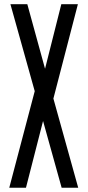

<svg xmlns="http://www.w3.org/2000/svg" viewBox="-20 -879 410 899"><path d="M23.4 0 142.6 -452.1 28.8 -859.4H107.9L190.9 -557.1L267.1 -859.4H344.7L230 -417.5L346.2 0H268.6L181.6 -312.5L101.6 0Z"/></svg>

Font: AntonioLight
Style: Regular
Weight: 300
Designer: Vernon Adams
Foundry: Vernon Adams
Version: Version 1.002